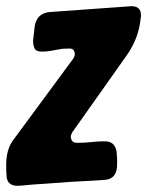

<svg xmlns="http://www.w3.org/2000/svg" viewBox="-50 -598 476 621"><path d="M7 3Q-29 3 -29 -33Q-30 -42 -30 -64Q-30 -114 -8 -144L183 -403Q190 -411 192 -421Q192 -441 175 -441Q152 -441 145 -439L127 -436Q104 -431 86 -431Q67 -431 62 -441Q57 -451 57 -467Q59 -480 60 -492.5Q61 -505 63 -517Q71 -555 110 -559L375 -578Q406 -578 406 -549Q406 -541 405 -539Q399 -476 362 -422L188 -176Q182 -169 179 -158Q179 -136 199 -136Q223 -136 245.5 -138.5Q268 -141 289 -141Q328 -141 328 -94L329 -81Q329 -55 327 -49Q321 -18 287 -16Q171 -10 55 -1Q15 3 7 3Z"/></svg>

Font: Bangerz
Style: Bold
Weight: 700
Designer: vernon adams
Foundry: Vernon Adams
Version: Version 2.10;February 7, 2025;FontCreator 13.0.0.2683 64-bit